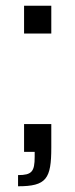

<svg xmlns="http://www.w3.org/2000/svg" viewBox="-20 -530 263 670"><path d="M64 -413H159V-510H64ZM43 120C142 120 159 94 159 -15V-97H64V0H101V17C101 69 91 81 43 81Z"/></svg>

Font: Saira UNSAM SC
Style: Regular
Weight: 400
Designer: Hector Gatti with collaboration of the Omnibus-Type team
Foundry: Omnibus-Type
Version: Version 1.072;PS 001.072;hotconv 1.0.88;makeotf.lib2.5.64775